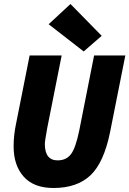

<svg xmlns="http://www.w3.org/2000/svg" viewBox="-20 -927 646 959"><path d="M247 12Q149 12 98.5 -44.5Q48 -101 48 -196Q48 -251 60 -308L128 -650H288L216 -288Q204 -223 204 -208Q204 -126 268 -126Q311 -126 334.5 -157Q358 -188 376 -276L450 -650H606L530 -268Q499 -115 432 -51.5Q365 12 247 12ZM398 -670 223 -806 332 -907 488 -748Z"/></svg>

Font: TypoPRO Source Code Pro
Style: Italic
Weight: 900
Italic angle: -11°
Monospace: yes
Designer: Paul D. Hunt, Teo Tuominen
Foundry: Adobe Systems Incorporated
Version: Version 1.030;PS 1.0;hotconv 1.0.84;makeotf.lib2.5.63406